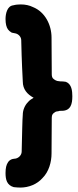

<svg xmlns="http://www.w3.org/2000/svg" viewBox="-20 -720 351 868"><path d="M72 128C110 128 148 113 173 84C201 56 213 12 213 -26L214 -188C214 -202 219 -207 230 -214C234 -216 239 -217 243 -217C247 -219 251 -219 255 -219H259C300 -219 307 -250 307 -285C307 -309 304 -340 278 -350C271 -351 265 -352 260 -352H258C255 -352 251 -352 246 -353C236 -353 226 -359 219 -366C216 -370 214 -376 214 -384L213 -550C213 -607 184 -666 129 -688C113 -696 94 -700 74 -700C62 -700 51 -699 40 -696C12 -693 5 -657 5 -634C5 -612 9 -597 16 -587C20 -582 25 -577 32 -573C35 -572 38 -571 40 -571C43 -570 46 -570 50 -569C64 -566 76 -553 76 -538C78 -442 82 -372 83 -352C83 -316 103 -294 132 -278C121 -272 113 -266 107 -259C92 -244 83 -222 83 -201C81 -179 80 -119 78 -35C78 -20 66 -6 50 -3C46 -3 44 -2 42 -2C39 -2 37 -1 33 0C26 3 20 7 16 14C9 24 5 39 5 62C5 92 11 117 42 126C52 127 62 128 72 128Z"/></svg>

Font: Periwinkle
Style: Bold
Weight: 700
Version: Version 2.001